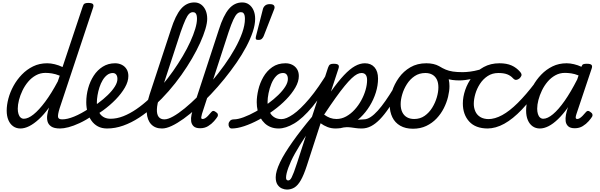

<svg xmlns="http://www.w3.org/2000/svg" viewBox="-20 -1039 4931 1578"><path d="M148 17Q114 17 88.5 -1Q63 -19 49 -52Q35 -85 35 -130Q35 -176 49 -229Q63 -282 91 -333Q119 -384 159.5 -426Q200 -468 252 -493.5Q304 -519 368 -519Q397 -519 430 -511Q463 -503 494 -488L659 -983Q665 -1003 674.5 -1009Q684 -1015 704 -1015Q735 -1015 743.5 -1005.5Q752 -996 745 -976L470 -149Q454 -97 457 -77.5Q460 -58 491 -58Q500 -58 504.5 -46.5Q509 -35 507.5 -20.5Q506 -6 498 5.5Q490 17 474 17Q425 17 401 0.5Q377 -16 370.5 -41.5Q364 -67 368.5 -95.5Q373 -124 381 -148L383 -155Q341 -97 299.5 -59Q258 -21 220 -2Q182 17 148 17ZM176 -63Q211 -63 255.5 -98.5Q300 -134 351.5 -203Q403 -272 455 -370L471 -417Q436 -431 407 -435.5Q378 -440 354 -440Q311 -440 275 -420Q239 -400 211.5 -367.5Q184 -335 165 -295.5Q146 -256 136 -217Q126 -178 126 -146Q126 -121 132 -102Q138 -83 149.5 -73Q161 -63 176 -63Z M474 17Q455 17 448.5 5.5Q442 -6 445.5 -20.5Q449 -35 461 -46.5Q473 -58 492 -58Q533 -58 589.5 -81Q646 -104 716 -150Q728 -158 738 -153Q748 -148 753.5 -136Q759 -124 757 -111Q755 -98 744 -90Q685 -51 634.5 -27.5Q584 -4 543.5 6.5Q503 17 474 17Z M716 -143Q734 -154 751 -166Q768 -178 785 -190Q830 -223 866 -258Q902 -293 923.5 -327Q945 -361 945 -390Q945 -413 935 -426Q925 -439 905 -439Q891 -439 884.5 -451Q878 -463 880 -479Q882 -495 893.5 -507Q905 -519 926 -519Q956 -519 981 -506.5Q1006 -494 1020.5 -470.5Q1035 -447 1035 -414Q1035 -369 1006.5 -319.5Q978 -270 931 -221.5Q884 -173 826 -131Q807 -118 787 -104.5Q767 -91 747 -79Z M860 17Q817 17 785 0Q753 -17 731.5 -47.5Q710 -78 699.5 -117Q689 -156 689 -199Q689 -257 704.5 -313.5Q720 -370 750 -416.5Q780 -463 824.5 -491Q869 -519 926 -519Q935 -519 937.5 -507Q940 -495 936.5 -479Q933 -463 925.5 -451Q918 -439 909 -439Q882 -439 861 -423Q840 -407 824 -380.5Q808 -354 797.5 -321.5Q787 -289 781.5 -256Q776 -223 776 -195Q776 -166 783 -142Q790 -118 804.5 -100Q819 -82 840 -72.5Q861 -63 889 -63Q940 -63 993.5 -84Q1047 -105 1101 -142Q1155 -179 1208 -228.5Q1261 -278 1310 -335.5Q1359 -393 1402.5 -455Q1446 -517 1482 -578Q1518 -639 1544 -696Q1570 -753 1584.5 -801.5Q1599 -850 1599 -885Q1599 -896 1611.5 -902Q1624 -908 1641 -908Q1658 -908 1670.5 -902Q1683 -896 1683 -885Q1683 -850 1668 -799.5Q1653 -749 1625 -687Q1597 -625 1558 -558Q1519 -491 1470.5 -422.5Q1422 -354 1366 -290Q1310 -226 1249 -170Q1188 -114 1123.5 -72Q1059 -30 992.5 -6.5Q926 17 860 17Z M1311 17Q1255 17 1222.5 -17.5Q1190 -52 1186 -114.5Q1182 -177 1209 -261L1385 -796Q1422 -913 1467.5 -966Q1513 -1019 1577 -1019Q1609 -1019 1632.5 -1002Q1656 -985 1669.5 -955Q1683 -925 1683 -884Q1683 -865 1670.5 -856Q1658 -847 1641 -847Q1624 -847 1611.5 -856Q1599 -865 1599 -884Q1599 -901 1596 -913Q1593 -925 1586 -932Q1579 -939 1565 -939Q1549 -939 1534.5 -925.5Q1520 -912 1504 -876.5Q1488 -841 1465 -776L1291 -244Q1271 -183 1269.5 -141Q1268 -99 1284 -78.5Q1300 -58 1330 -58Q1344 -58 1351 -46.5Q1358 -35 1356 -20.5Q1354 -6 1343 5.5Q1332 17 1311 17Z M1312 17Q1293 17 1287 5.5Q1281 -6 1284.5 -20.5Q1288 -35 1300.5 -46.5Q1313 -58 1332 -58Q1360 -58 1403 -82Q1446 -106 1498 -148.5Q1550 -191 1606.5 -247Q1663 -303 1718.5 -368.5Q1774 -434 1823.5 -503Q1873 -572 1911 -640Q1949 -708 1971 -770.5Q1993 -833 1993 -884Q1993 -903 2005.5 -912.5Q2018 -922 2035 -922Q2052 -922 2064.5 -912.5Q2077 -903 2077 -884Q2077 -836 2057.5 -777.5Q2038 -719 2003.5 -654Q1969 -589 1923 -522.5Q1877 -456 1823.5 -390Q1770 -324 1713 -264Q1656 -204 1599 -152.5Q1542 -101 1489 -63Q1436 -25 1391 -4Q1346 17 1312 17Z M1625 15Q1588 15 1571 -1.5Q1554 -18 1551 -43Q1548 -68 1554 -96Q1560 -124 1567 -148L1779 -796Q1816 -913 1861.5 -966Q1907 -1019 1971 -1019Q2003 -1019 2026.5 -1002Q2050 -985 2063.5 -955Q2077 -925 2077 -884Q2077 -865 2064.5 -856Q2052 -847 2035 -847Q2018 -847 2005.5 -856Q1993 -865 1993 -884Q1993 -901 1990 -913Q1987 -925 1980 -932Q1973 -939 1959 -939Q1943 -939 1928.5 -925.5Q1914 -912 1897.5 -876.5Q1881 -841 1859 -776L1640 -103Q1635 -85 1634 -76Q1633 -67 1636.5 -64Q1640 -61 1645 -61Q1655 -61 1666 -67.5Q1677 -74 1689 -86.5Q1701 -99 1715 -116Q1723 -126 1731 -127.5Q1739 -129 1750 -121Q1767 -111 1770 -101Q1773 -91 1768 -81Q1759 -66 1739 -43Q1719 -20 1690.5 -2.5Q1662 15 1625 15Z M2105 -711Q2083 -711 2082 -720.5Q2081 -730 2084 -742L2141 -965Q2145 -981 2158.5 -993Q2172 -1005 2197 -1005Q2225 -1005 2232.5 -993Q2240 -981 2234 -965L2147 -742Q2142 -730 2132.5 -720.5Q2123 -711 2105 -711Z M1885 17Q1871 17 1864 5.5Q1857 -6 1858.5 -20.5Q1860 -35 1871 -46.5Q1882 -58 1903 -58Q1935 -58 1982.5 -75.5Q2030 -93 2083.5 -123Q2137 -153 2186 -190Q2231 -223 2267 -258Q2303 -293 2324.5 -327Q2346 -361 2346 -390Q2346 -413 2336 -426Q2326 -439 2306 -439Q2292 -439 2285.5 -451Q2279 -463 2281 -479Q2283 -495 2294.5 -507Q2306 -519 2327 -519Q2357 -519 2382 -506.5Q2407 -494 2421.5 -470.5Q2436 -447 2436 -414Q2436 -369 2407.5 -319.5Q2379 -270 2332 -221.5Q2285 -173 2227 -131Q2169 -88 2106.5 -54.5Q2044 -21 1986.5 -2Q1929 17 1885 17Z M2270 17Q2235 17 2206.5 6Q2178 -5 2156.5 -25Q2135 -45 2120 -72Q2105 -99 2097.5 -131Q2090 -163 2090 -199Q2090 -246 2103 -301.5Q2116 -357 2144.5 -406.5Q2173 -456 2218 -487.5Q2263 -519 2327 -519Q2341 -519 2347.5 -507Q2354 -495 2351.5 -479Q2349 -463 2337.5 -451Q2326 -439 2305 -439Q2274 -439 2250 -414Q2226 -389 2210.5 -351Q2195 -313 2187 -272.5Q2179 -232 2179 -200Q2179 -172 2185.5 -147Q2192 -122 2205.5 -102.5Q2219 -83 2241 -71.5Q2263 -60 2294 -60Q2332 -60 2389.5 -99.5Q2447 -139 2522 -227.5Q2597 -316 2685 -463Q2690 -471 2700.5 -465Q2711 -459 2719 -448.5Q2727 -438 2722 -430Q2630 -260 2548.5 -162.5Q2467 -65 2397.5 -24Q2328 17 2270 17Z M2952 17Q2926 17 2905.5 14Q2885 11 2866 8.5Q2847 6 2825.5 6.5Q2804 7 2775 15L2780 -20Q2801 -29 2827.5 -36Q2854 -43 2881 -48Q2908 -53 2931.5 -55.5Q2955 -58 2971 -58Q2980 -58 2983 -46.5Q2986 -35 2983 -20.5Q2980 -6 2972 5.5Q2964 17 2952 17ZM2338 519Q2319 519 2297.5 510Q2276 501 2261 479Q2246 457 2246 418Q2246 393 2255 362.5Q2264 332 2281.5 295Q2299 258 2325 216Q2351 174 2384.5 126.5Q2418 79 2458 27.5Q2498 -24 2544 -79L2676 -483Q2683 -503 2692.5 -509Q2702 -515 2721 -515Q2752 -515 2760.5 -505.5Q2769 -496 2762 -476L2700 -287Q2759 -370 2807 -421Q2855 -472 2897 -495.5Q2939 -519 2979 -519Q3029 -519 3058 -486Q3087 -453 3087 -393Q3087 -337 3069 -279Q3051 -221 3018.5 -168Q2986 -115 2942.5 -73.5Q2899 -32 2847 -7.5Q2795 17 2739 17Q2702 17 2671.5 5Q2641 -7 2615 -26L2502 322Q2477 399 2452.5 442Q2428 485 2400 502Q2372 519 2338 519ZM2331 421Q2331 433 2335.5 438.5Q2340 444 2349 444Q2356 444 2363 438.5Q2370 433 2377.5 418Q2385 403 2396 374.5Q2407 346 2422 299L2494 77Q2468 116 2445.5 152.5Q2423 189 2404.5 222Q2386 255 2372.5 284.5Q2359 314 2350 339Q2341 364 2336 384.5Q2331 405 2331 421ZM2644 -97Q2668 -79 2693 -70Q2718 -61 2745 -61Q2787 -61 2825 -82Q2863 -103 2894.5 -137.5Q2926 -172 2949 -214Q2972 -256 2984.5 -299.5Q2997 -343 2997 -381Q2997 -410 2985.5 -424.5Q2974 -439 2951 -439Q2934 -439 2914.5 -429Q2895 -419 2870 -395.5Q2845 -372 2812.5 -332.5Q2780 -293 2738.5 -235Q2697 -177 2644 -97Z M2953 17Q2939 17 2932 5.5Q2925 -6 2926.5 -20.5Q2928 -35 2939 -46.5Q2950 -58 2971 -58Q2997 -58 3026 -77Q3055 -96 3085.5 -130Q3116 -164 3148 -210Q3180 -256 3213 -310Q3221 -323 3235 -321Q3249 -319 3258 -308.5Q3267 -298 3259 -285Q3216 -210 3177.5 -153Q3139 -96 3102.5 -58.5Q3066 -21 3029.5 -2Q2993 17 2953 17Z M3374 19Q3312 19 3269 -6Q3226 -31 3204.5 -75.5Q3183 -120 3183 -176Q3183 -229 3202 -288.5Q3221 -348 3258.5 -400.5Q3296 -453 3352.5 -486Q3409 -519 3484 -519Q3546 -519 3588.5 -495.5Q3631 -472 3652.5 -429.5Q3674 -387 3674 -331Q3674 -291 3662.5 -243.5Q3651 -196 3627.5 -149.5Q3604 -103 3568 -65Q3532 -27 3483.5 -4Q3435 19 3374 19ZM3384 -61Q3433 -61 3470 -87Q3507 -113 3532 -153.5Q3557 -194 3570 -238.5Q3583 -283 3583 -321Q3583 -360 3570 -386Q3557 -412 3533 -425.5Q3509 -439 3476 -439Q3426 -439 3388 -413.5Q3350 -388 3324.5 -348Q3299 -308 3286 -264Q3273 -220 3273 -183Q3273 -144 3286.5 -116.5Q3300 -89 3325 -75Q3350 -61 3384 -61Z M3757 -378Q3693 -378 3649 -393Q3605 -408 3558 -436Q3543 -446 3541.5 -459Q3540 -472 3548 -482.5Q3556 -493 3568 -497Q3580 -501 3591 -494Q3617 -478 3643 -467Q3669 -456 3702 -451Q3735 -446 3782 -446Q3809 -446 3844.5 -450.5Q3880 -455 3917.5 -465.5Q3955 -476 3986 -493Q3999 -500 4007 -490Q4015 -480 4015 -465.5Q4015 -451 4002 -444Q3928 -404 3862.5 -391Q3797 -378 3757 -378Z M3990 17Q3888 17 3836 -40.5Q3784 -98 3784 -189Q3784 -242 3803.5 -299.5Q3823 -357 3861 -407Q3899 -457 3955.5 -488Q4012 -519 4085 -519Q4144 -519 4184.5 -501Q4225 -483 4255 -448Q4270 -430 4265.5 -417.5Q4261 -405 4249 -394Q4236 -384 4223 -382.5Q4210 -381 4196 -396Q4177 -417 4149 -428Q4121 -439 4076 -439Q4026 -439 3988 -414Q3950 -389 3924.5 -349.5Q3899 -310 3886.5 -266.5Q3874 -223 3874 -185Q3874 -153 3886.5 -124Q3899 -95 3927 -77.5Q3955 -60 4000 -60Q4014 -60 4019.5 -48.5Q4025 -37 4023 -21.5Q4021 -6 4012.5 5.5Q4004 17 3990 17Z M3985 17Q3976 17 3972 5.5Q3968 -6 3969 -21.5Q3970 -37 3976 -48.5Q3982 -60 3992 -60Q4047 -60 4107.5 -93Q4168 -126 4235.5 -193Q4303 -260 4379 -360Q4385 -368 4397 -363.5Q4409 -359 4417.5 -350Q4426 -341 4420 -333Q4343 -216 4269 -138.5Q4195 -61 4124.5 -22Q4054 17 3985 17Z M4417 17Q4383 17 4357.5 -1Q4332 -19 4318 -52Q4304 -85 4304 -130Q4304 -176 4318 -229Q4332 -282 4360 -333Q4388 -384 4428.5 -426Q4469 -468 4521 -493.5Q4573 -519 4637 -519Q4665 -519 4697 -511.5Q4729 -504 4759 -490L4760 -494Q4765 -508 4775 -511.5Q4785 -515 4802 -515Q4833 -515 4841.5 -505.5Q4850 -496 4843 -476L4718 -103Q4712 -85 4711.5 -76Q4711 -67 4715 -64Q4719 -61 4724 -61Q4734 -61 4744.5 -67.5Q4755 -74 4767.5 -86.5Q4780 -99 4794 -116Q4802 -126 4810 -127.5Q4818 -129 4829 -121Q4845 -111 4848.5 -101Q4852 -91 4847 -81Q4838 -66 4818 -43Q4798 -20 4769.5 -2.5Q4741 15 4704 15Q4667 15 4649.5 -1.5Q4632 -18 4629 -43Q4626 -68 4631.5 -96Q4637 -124 4645 -148Q4647 -150 4647.5 -152.5Q4648 -155 4649 -158Q4607 -99 4566.5 -60Q4526 -21 4488.5 -2Q4451 17 4417 17ZM4395 -146Q4395 -121 4401 -102Q4407 -83 4418.5 -73Q4430 -63 4445 -63Q4480 -63 4525 -100.5Q4570 -138 4620.5 -210Q4671 -282 4724 -386L4735 -419Q4703 -432 4674.5 -436Q4646 -440 4623 -440Q4580 -440 4544 -420Q4508 -400 4480.5 -367.5Q4453 -335 4434 -295.5Q4415 -256 4405 -217Q4395 -178 4395 -146Z"/></svg>

Font: Playwrite US Trad
Style: Regular
Weight: 400
Designer: Veronika Burian, José Scaglione
Foundry: TypeTogether
Version: Version 1.002